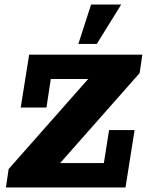

<svg xmlns="http://www.w3.org/2000/svg" viewBox="-20 -823 645 843"><path d="M6 0 18 -81 367 -476H203L184 -351H71L108 -583H605L593 -502L244 -107H436L459 -252H571L531 0ZM324 -630 380 -803H512L405 -630Z"/></svg>

Font: Rokkitt SemiBold ExtraBold
Style: Italic
Weight: 800
Italic angle: -9°
Version: Version 3.103